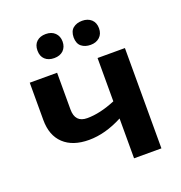

<svg xmlns="http://www.w3.org/2000/svg" viewBox="-134 -867 925 982"><g transform="rotate(-20 328.0 -376.0)"><path d="M60.1 -342.8V-545.9H209V-346.2Q209 -274.9 274.9 -274.9Q344.7 -274.9 429.2 -310.1V-545.9H578.1V0H429.2V-216.8Q334.5 -167 246.1 -167Q157.7 -167 108.9 -212.9Q60.1 -258.8 60.1 -342.8ZM350.1 -686.5Q350.6 -720.7 370.1 -736.3Q389.6 -752 419.9 -752Q450.2 -752 469.7 -734.4Q488.3 -716.8 488.3 -686.5Q488.3 -656.2 469.2 -638.7Q450.2 -621.1 419.9 -621.1Q389.6 -621.1 370.1 -636.7Q350.6 -652.3 350.1 -686.5ZM271.5 -638.7Q252.9 -621.1 221.7 -621.1Q190.4 -621.1 171.9 -638.2Q153.3 -655.3 153.3 -686.5Q153.3 -717.8 171.9 -734.9Q190.4 -752 221.7 -752Q252.9 -752 271.5 -733.9Q290 -715.8 290 -686.5Q290 -657.2 271.5 -638.7Z"/></g></svg>

Font: NotoSans-Bold
Style: Bold
Weight: 700
Designer: Monotype Design team
Foundry: Monotype Imaging Inc.
Version: Version 1.04